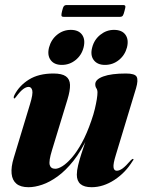

<svg xmlns="http://www.w3.org/2000/svg" viewBox="-20 -752 587 781"><path d="M521 -105.5Q523.5 -105.5 523 -103Q522.5 -100.5 520 -98Q491 -50 445.5 -20.2Q400 9.5 352.5 9.5Q322.5 9.5 307.5 -3.2Q292.5 -16 292.5 -41.5Q292.5 -58 297.8 -79.8Q303 -101.5 310.2 -123.8Q317.5 -146 324 -165.5Q330.5 -185 333 -197L337 -195.5Q310 -137 278.5 -97.5Q247 -58 214.5 -34.5Q182 -11 151.8 -0.8Q121.5 9.5 96 9.5Q64 9.5 47 -4.5Q30 -18.5 27.2 -45.5Q24.5 -72.5 36 -110L102 -328Q115 -370.5 111.2 -384.5Q107.5 -398.5 96.5 -398.5Q86.5 -398.5 74.8 -390Q63 -381.5 46 -359Q42 -354 40.8 -352.8Q39.5 -351.5 37.5 -351.5Q36 -352 35.8 -355.2Q35.5 -358.5 38.5 -365Q58 -403.5 97.5 -428.2Q137 -453 197.5 -453Q232 -453 248 -441.5Q264 -430 264.8 -406.8Q265.5 -383.5 254.5 -347.5L191.5 -141Q178 -97 182.2 -81.2Q186.5 -65.5 205 -65.5Q217 -65.5 234.2 -76.2Q251.5 -87 272 -110.5Q292.5 -134 313 -171.2Q333.5 -208.5 351.5 -261Q360.5 -286.5 365.8 -308.8Q371 -331 373.8 -348.2Q376.5 -365.5 376.5 -375.5Q376.5 -386.5 372 -393Q367.5 -399.5 367.5 -409.5Q367.5 -429 400 -441Q432.5 -453 492.5 -453Q529 -453 536 -439.5Q543 -426 533.5 -393.5L451 -121Q440 -85.5 441.8 -71.5Q443.5 -57.5 455 -57.5Q465.5 -57.5 478.2 -66.5Q491 -75.5 512.5 -100.5Q515.5 -103 517.5 -104.5Q519.5 -106 521 -105.5ZM231.5 -488Q200.5 -488 186 -507.8Q171.5 -527.5 179.5 -559Q188 -591 212.5 -610.8Q237 -630.5 268 -630.5Q299.5 -630.5 313.8 -610.8Q328 -591 320 -559Q312 -527.5 287.5 -507.8Q263 -488 231.5 -488ZM407 -488Q376 -488 361.2 -507.8Q346.5 -527.5 355 -559Q363 -590.5 388 -610.5Q413 -630.5 443.5 -630.5Q476 -630.5 490.2 -610.8Q504.5 -591 496.5 -559Q488 -527.5 463.5 -507.8Q439 -488 407 -488ZM232.5 -707Q236 -722 239.8 -726.8Q243.5 -731.5 251.5 -731.5H480.5Q488.5 -731.5 489.8 -727.2Q491 -723 486.5 -707.5Q483 -693 479.5 -688.2Q476 -683.5 468 -683.5H239Q231 -683.5 230 -688.2Q229 -693 232.5 -707Z"/></svg>

Font: Fraunces 120pt
Style: Bold Italic
Weight: 700
Italic angle: -16°
Version: Version 1.000;[b76b70a41]